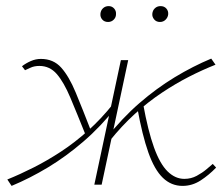

<svg xmlns="http://www.w3.org/2000/svg" viewBox="-20 -605 728 629"><path d="M18 4 4 -17Q46 -34 90.5 -56.5Q135 -79 180 -108.5Q225 -138 268.5 -177Q312 -216 351 -265L363 -257Q311 -191 253.5 -141.5Q196 -92 137 -56.5Q78 -21 18 4ZM262 -159Q232 -234 210.5 -285Q189 -336 166 -362.5Q143 -389 109 -389Q92 -389 79.5 -383Q67 -377 62 -375L52 -388Q65 -398 81 -405Q97 -412 114 -412Q155 -412 180.5 -383.5Q206 -355 228 -302Q250 -249 279 -174ZM289 0 376 -408H400L313 0ZM339 -143 327 -151Q380 -218 436.5 -267Q493 -316 552.5 -352Q612 -388 672 -413L686 -393Q643 -376 599 -353.5Q555 -331 510 -301Q465 -271 422 -232Q379 -193 339 -143ZM578 4Q541 4 513.5 -22.5Q486 -49 466 -105.5Q446 -162 430 -251L449 -264Q465 -176 484.5 -122Q504 -68 529 -43.5Q554 -19 584 -19Q606 -19 624.5 -29Q643 -39 656.5 -50.5Q670 -62 677 -68L688 -56Q665 -32 637.5 -14Q610 4 578 4ZM334 -533Q322 -533 315 -541Q308 -549 309 -560Q310 -571 317.5 -578Q325 -585 336 -585Q347 -585 354 -577Q361 -569 360 -558Q360 -548 352.5 -540.5Q345 -533 334 -533ZM504 -533Q492 -533 485 -541.5Q478 -550 479 -560Q480 -571 487.5 -578Q495 -585 506 -585Q518 -585 525 -577Q532 -569 531 -558Q530 -548 522.5 -540.5Q515 -533 504 -533Z"/></svg>

Font: Ysabeau Office Thin
Style: Italic
Weight: 250
Italic angle: -12°
Designer: Christian Thalmann (Catharsis Fonts)
Version: Version 2.001;gftools[0.9.30]; featfreeze: tnum,lnum,ss02